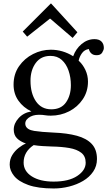

<svg xmlns="http://www.w3.org/2000/svg" viewBox="-20 -798 609 1089"><path d="M285 271Q195 271 140 251Q85 231 60 200Q35 169 35 136Q35 105 49.5 81.5Q64 58 85.5 41Q107 24 127 16Q95 5 76.5 -13.5Q58 -32 58 -63Q58 -98 86 -128.5Q114 -159 158 -166Q112 -188 84.5 -227Q57 -266 57 -318Q57 -378 88 -422.5Q119 -467 167.5 -491.5Q216 -516 268 -516Q336 -516 395 -479Q410 -521 443 -548.5Q476 -576 516 -576Q542 -576 555.5 -562.5Q569 -549 569 -526Q569 -515 559.5 -499.5Q550 -484 526 -485Q509 -485 498 -495Q487 -505 484 -520Q459 -516 445 -496.5Q431 -477 426 -454Q450 -432 464.5 -401Q479 -370 479 -335Q479 -279 449.5 -235Q420 -191 372 -166.5Q324 -142 268 -142Q249 -142 235 -144.5Q221 -147 201 -147Q164 -147 141 -129Q118 -111 125 -86Q133 -62 174 -55.5Q215 -49 284 -46Q361 -43 416 -28Q471 -13 500.5 18.5Q530 50 530 104Q530 144 508.5 175.5Q487 207 451.5 228Q416 249 372.5 260Q329 271 285 271ZM271 -178Q327 -178 354.5 -217.5Q382 -257 382 -315Q382 -359 369 -397Q356 -435 330.5 -458Q305 -481 266 -481Q212 -481 182.5 -440.5Q153 -400 153 -340Q153 -268 184 -223Q215 -178 271 -178ZM284 232Q370 232 418 200Q466 168 466 125Q466 88 441 68.5Q416 49 373 41.5Q330 34 274 33Q247 32 221 30.5Q195 29 171 25Q114 63 114 124Q114 173 160.5 202.5Q207 232 284 232ZM392 -583 265 -692H263L134 -590L109 -619L268 -778H270L419 -615Z"/></svg>

Font: Lora
Style: Regular
Weight: 400
Designer: Olga Karpushina, Alexei Vanyashin (Cyrillic)
Foundry: Cyreal
Version: Version 3.005; ttfautohint (v1.8.4.7-5d5b)